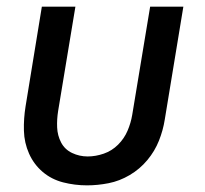

<svg xmlns="http://www.w3.org/2000/svg" viewBox="-20 -550 616 578"><path d="M242 8Q274 8 307 1.5Q340 -5 370.5 -23Q401 -41 423.5 -68Q446 -95 458.5 -126.5Q471 -158 476 -190L532 -530H432L378 -204Q374 -180 364 -156.5Q354 -133 335.5 -114.5Q317 -96 292.5 -87.5Q268 -79 244 -79Q219 -79 197 -89.5Q175 -100 164 -121Q153 -142 152 -166.5Q151 -191 155 -216L207 -530H106L57 -230Q51 -193 52 -156.5Q53 -120 67.5 -87.5Q82 -55 108.5 -32.5Q135 -10 170 -1Q205 8 242 8Z"/></svg>

Font: Iosevka Sparkle Medium
Style: Italic
Weight: 500
Italic angle: -9°
Designer: Belleve Invis
Foundry: Belleve Invis
Version: Version 4.5.0; ttfautohint (v1.8.3)